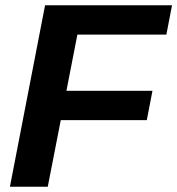

<svg xmlns="http://www.w3.org/2000/svg" viewBox="-20 -708 672 728"><path d="M210.4 -252.4 161.1 0H17.6L150.9 -688H632.3L610.8 -576.7H273.4L231.9 -363.8H558.1L536.6 -252.4Z"/></svg>

Font: Arimo
Style: Italic
Weight: 400
Italic angle: -12°
Designer: Steve Matteson
Foundry: Monotype Imaging Inc.
Version: Version 1.33